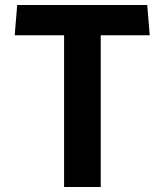

<svg xmlns="http://www.w3.org/2000/svg" viewBox="-20 -750 660 770"><path d="M384 0V-608.5H580.5L570.5 -730H49L39 -608.5H237V0Z"/></svg>

Font: Monaspace Argon
Style: Bold
Weight: 700
Designer: Riley Cran & the Lettermatic Team
Foundry: Lettermatic
Version: Version 1.000 (Monaspace Argon)